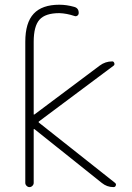

<svg xmlns="http://www.w3.org/2000/svg" viewBox="-20 -804 552 804"><path d="M125 -262.7Q121.1 -265.6 121.1 -261.7V-38.1Q121.1 -31.2 115.7 -25.9Q110.4 -20.5 103.5 -20.5Q96.7 -20.5 91.3 -25.9Q85.9 -31.2 85.9 -38.1V-628.9Q85.9 -709 121.1 -746.6Q156.2 -784.2 228.5 -784.2Q258.8 -784.2 290 -775.4Q309.6 -770.5 309.6 -750Q309.6 -742.2 303.7 -738.3Q297.9 -734.4 291 -737.3Q258.8 -748 228.5 -749Q169.9 -749 145.5 -721.7Q121.1 -694.3 121.1 -628.9V-326.2Q121.1 -322.3 125 -325.2L397.5 -529.3Q420.9 -546.9 450.2 -546.9Q456.1 -546.9 458.5 -540Q460.9 -533.2 456.1 -529.3L143.6 -295.9Q139.6 -293 143.6 -290L461.9 -38.1Q465.8 -35.2 465.8 -30.3Q465.8 -29.3 464.8 -27.3Q462.9 -20.5 455.1 -20.5Q427.7 -20.5 406.2 -38.1Z"/></svg>

Font: Gen Jyuu Gothic ExtraLight
Style: Regular
Weight: 100
Designer: [Source Han Sans]
Ryoko NISHIZUKA  (kana & ideographs); Paul D. Hunt (Latin, Greek & Cyrillic); Wenlong ZHANG  (bopomofo
Version: Version 1.002.20150607